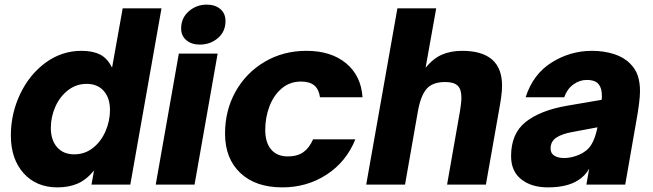

<svg xmlns="http://www.w3.org/2000/svg" viewBox="-20 -799 2825 831"><path d="M27 -213Q27 -307 67 -391.5Q107 -476 177 -527.5Q247 -579 333 -579Q381 -579 413 -563Q445 -547 465 -506L511 -763H679L544 0H376L387 -61Q353 -20 315 -4Q277 12 229 12Q137 12 82 -49.5Q27 -111 27 -213ZM456 -323Q456 -375 429 -405.5Q402 -436 355 -436Q310 -436 274.5 -408.5Q239 -381 219.5 -337Q200 -293 200 -245Q200 -193 227 -162Q254 -131 301 -131Q347 -131 382 -158.5Q417 -186 436.5 -230.5Q456 -275 456 -323Z M822 0H654L754 -567H922ZM764 -676Q764 -721 797 -750Q830 -779 875 -779Q911 -779 933.5 -760Q956 -741 956 -708Q956 -662 923 -634Q890 -606 845 -606Q809 -606 786.5 -625Q764 -644 764 -676Z M954 -221Q954 -321 999.5 -402.5Q1045 -484 1125.5 -531.5Q1206 -579 1306 -579Q1413 -579 1478 -525Q1543 -471 1549 -378H1365Q1360 -413 1340 -429.5Q1320 -446 1283 -446Q1234 -446 1199 -416Q1164 -386 1146 -338Q1128 -290 1128 -237Q1128 -182 1153.5 -152Q1179 -122 1226 -122Q1267 -122 1293 -140.5Q1319 -159 1335 -196H1518Q1479 -99 1394 -43.5Q1309 12 1202 12Q1086 12 1020 -50.5Q954 -113 954 -221Z M1565 0 1700 -763H1868L1822 -506Q1856 -547 1894 -563Q1932 -579 1980 -579Q2153 -579 2153 -428Q2153 -406 2149 -377.5Q2145 -349 2139 -317L2083 0H1915L1971 -319Q1977 -355 1977 -377Q1977 -413 1960.5 -428.5Q1944 -444 1907 -444Q1852 -444 1826.5 -414.5Q1801 -385 1789 -319L1733 0Z M2192 -123Q2192 -221 2255 -271Q2318 -321 2432 -341L2584 -367Q2585 -373 2585 -385Q2585 -416 2572 -433Q2558 -453 2519 -453Q2488 -453 2461 -433Q2434 -413 2422 -378H2255Q2287 -478 2367.5 -528.5Q2448 -579 2542 -579Q2594 -579 2637.5 -565Q2681 -551 2708 -523Q2731 -500 2740.5 -471Q2750 -442 2750 -405Q2750 -362 2733 -269L2686 0H2518L2530 -69Q2512 -37 2481 -18Q2433 12 2351 12Q2280 12 2236 -23Q2192 -58 2192 -123ZM2486 -129Q2521 -144 2538.5 -171.5Q2556 -199 2566 -248L2459 -228Q2413 -220 2388 -203.5Q2363 -187 2363 -156Q2363 -135 2379.5 -125Q2396 -115 2422 -115Q2452 -115 2486 -129Z"/></svg>

Font: Open Sauce One Black Italic
Style: Regular
Weight: 900
Italic angle: -10°
Designer: Alfredo Marco Pradil
Foundry: Creative Sauce Fz LLC
Version: Version 1.477